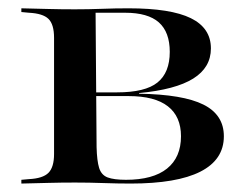

<svg xmlns="http://www.w3.org/2000/svg" viewBox="-20 -435 589 455"><path d="M157.3 -2.4Q124.2 -2.4 95.2 -1.6Q66.1 -0.8 30.6 0V-8.9L48.4 -10.5Q81.5 -12.1 94.8 -25.4Q108.1 -38.7 108.1 -70.2V-345.2Q108.1 -377.4 94.8 -390.3Q81.5 -403.2 48.4 -404.8L30.6 -406.5V-415.3Q66.1 -414.5 95.2 -413.7Q124.2 -412.9 157.3 -412.9Q190.3 -412.9 221.4 -414.1Q252.4 -415.3 284.7 -415.3Q384.7 -415.3 432.3 -391.9Q479.8 -368.5 479.8 -320.2Q479.8 -275 437.9 -248.8Q396 -222.6 309.7 -214.5V-212.9Q413.7 -211.3 462.1 -187.1Q510.5 -162.9 510.5 -112.1Q510.5 -56.5 454.8 -28.2Q399.2 0 289.5 0Q258.9 0 225 -1.2Q191.1 -2.4 158.1 -2.4ZM208.9 -86.3Q209.7 -54 214.9 -37.1Q220.2 -20.2 235.1 -14.5Q250 -8.9 279 -8.9H278.2Q342.7 -8.9 375.8 -35.5Q408.9 -62.1 408.9 -112.1Q408.9 -158.9 377.8 -183.1Q346.8 -207.3 284.7 -207.3H179V-216.1H257.3Q324.2 -216.1 353.2 -239.5Q382.3 -262.9 382.3 -312.1Q382.3 -358.9 356.5 -381.9Q330.6 -404.8 276.6 -404.8H204L206.5 -406.5Z"/></svg>

Font: Playfair 144pt SemiExpanded SemiBold
Style: Regular
Weight: 600
Width: 6
Designer: Claus Eggers Sørensen
Foundry: Claus Eggers Sørensen
Version: Version 2.203